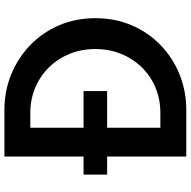

<svg xmlns="http://www.w3.org/2000/svg" viewBox="-17 -848 865 871"><g transform="rotate(-90 415.5 -412.5)"><path d="M141 0V-359H59V-466H141V-825H352.5Q437.5 -825 512.5 -794.5Q587.5 -764 645.2 -708.8Q703 -653.5 735.8 -578Q768.5 -502.5 768.5 -412.5Q768.5 -322 735.8 -246.5Q703 -171 645.5 -115.8Q588 -60.5 512.8 -30.2Q437.5 0 352.5 0ZM271.5 -117.5H338.5Q400.5 -117.5 453.2 -139.5Q506 -161.5 545.2 -201.5Q584.5 -241.5 606.5 -295.2Q628.5 -349 628.5 -412.5Q628.5 -475.5 606.8 -529Q585 -582.5 545.5 -622.8Q506 -663 453.2 -685.2Q400.5 -707.5 338.5 -707.5H271.5V-466H438V-359H271.5Z"/></g></svg>

Font: Spartan Thin SemiBold
Style: Regular
Weight: 600
Version: Version 1.004